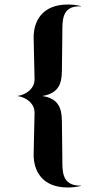

<svg xmlns="http://www.w3.org/2000/svg" viewBox="-20 -724 446 850"><path d="M254 -408.5 256 -575C256.5 -630 251 -699 337 -696C338 -696 339 -696 339 -697C319 -702 299 -704 280 -704C167 -704 127 -630 129 -553L133 -375C134 -333 98 -305 57 -299C98 -293 134 -265 133 -223L129 -45C127 33 167 106 280 106C299 106 319 104 339 99C339 98 338 98 337 98C251 98 256.5 32 256 -23L254 -189.5C253 -239.5 243 -288 166.5 -299C243 -310.5 253 -358.5 254 -408.5Z"/></svg>

Font: Beautique Display
Style: Bold
Weight: 700
Designer: Nhat-Quang Ngo
Version: Version 1.100;Glyphs 3.2.3 (3260)